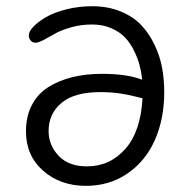

<svg xmlns="http://www.w3.org/2000/svg" viewBox="-20 -523 598 621"><path d="M257.8 78.1Q175.3 78.1 119.6 29.3Q64 -19.5 64 -98.1Q64 -146.5 83 -183.1Q102.1 -219.7 136.2 -241.2Q170.4 -262.7 213.9 -273.4Q257.3 -284.2 310.1 -284.2Q391.1 -284.2 439.9 -265.1Q437.5 -289.1 431.6 -311.5Q425.8 -334 413.6 -358.9Q401.4 -383.8 384.3 -401.9Q367.2 -419.9 339.6 -431.9Q312 -443.8 277.8 -443.8Q242.2 -443.8 209.7 -434.6Q177.2 -425.3 158.2 -414.3Q139.2 -403.3 121.6 -394Q104 -384.8 95.2 -384.8Q85 -384.8 79.1 -391.8Q73.2 -398.9 73.2 -409.2Q73.2 -421.4 88.6 -437.3Q104 -453.1 129.6 -468Q155.3 -482.9 195.1 -492.9Q234.9 -502.9 277.8 -502.9Q328.6 -502.9 369.4 -486.3Q410.2 -469.7 436 -442.6Q461.9 -415.5 479.5 -378.9Q497.1 -342.3 504.2 -304.2Q511.2 -266.1 511.2 -225.1Q511.2 -139.2 481.2 -70.8Q451.2 -2.4 392.8 37.8Q334.5 78.1 257.8 78.1ZM137.2 -99.1Q137.2 -53.2 169.7 -19Q202.1 15.1 261.2 15.1Q335.4 15.1 385.3 -41.3Q435.1 -97.7 440.9 -205.1Q438.5 -205.6 415.3 -211.4Q392.1 -217.3 364.7 -221.2Q337.4 -225.1 304.2 -225.1Q220.7 -225.1 179 -190.2Q137.2 -155.3 137.2 -99.1Z"/></svg>

Font: Shantell Sans Irregular Bouncy
Style: Regular
Weight: 300
Designer: Stephen Nixon, Anya Danilova, Shantell Martin
Foundry: Arrow Type
Version: Version 1.006;[9816181b4]